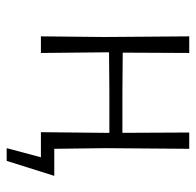

<svg xmlns="http://www.w3.org/2000/svg" viewBox="-26 -470 600 589"><g transform="rotate(90 274.5 -175.0)"><path d="M91 0 93 -195 91 -455H142L141 -251L263 -250H387L386 -455H436L434 -198L436 -41H519L473 105H434L462 0H385L387 -195V-210H261L140 -209V-198L142 0Z"/></g></svg>

Font: Alegreya Sans Light
Style: Regular
Weight: 300
Designer: Juan Pablo del Peral
Foundry: Huerta Tipografica
Version: Version 2.007